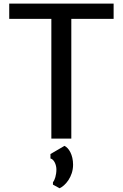

<svg xmlns="http://www.w3.org/2000/svg" viewBox="-20 -763 676 1057"><path d="M257.8 85V109.4C277.8 113.8 290.5 145 290.5 169.9C290.5 201.2 281.2 229 271.5 240.7V253.4L308.1 273.4C338.4 259.8 382.3 211.4 382.3 143.6C382.3 89.4 358.9 51.3 335 40ZM262.7 0H372.6V-659.2H605.5V-743.2H30.8V-659.2H262.7Z"/></svg>

Font: Merriweather Sans
Style: Regular
Weight: 400
Designer: Eben Sorkin ( eben@eyebytes.com )
Foundry: Eben Sorkin
Version: Version 1.003